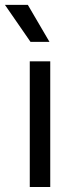

<svg xmlns="http://www.w3.org/2000/svg" viewBox="-54 -750 287 770"><path d="M65.4 -503.9H147.5V0H65.4ZM-34.2 -730.5H57.6L144.5 -582H68.4Z"/></svg>

Font: Wanted Sans Variable
Style: Regular
Weight: 400
Designer: Original Design by Kil Hyung-jin and Kang Hanbin, Wanted Lab, Inc; Hangeul from Source Han Sans by Jang Soo-young and Ka
Foundry: Wanted Lab, Inc.
Version: Version 1.003;Glyphs 3.2 (3227)